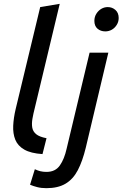

<svg xmlns="http://www.w3.org/2000/svg" viewBox="-20 -796 640 1003"><path d="M202 9Q141 5 107 -14.5Q73 -34 60 -66Q47 -98 49 -139.5Q51 -181 62 -227L190 -759L292 -776L162 -233Q154 -202 149.5 -176Q145 -150 148.5 -129.5Q152 -109 169 -95Q186 -81 223 -74ZM222 187Q196 187 174.5 181.5Q153 176 137 169L162 88Q177 95 191 98.5Q205 102 223 102Q269 102 292.5 68.5Q316 35 328 -19L448 -521H546L428 -24Q411 46 386.5 93Q362 140 322.5 163.5Q283 187 222 187ZM530 -632Q506 -632 489.5 -646Q473 -660 473 -687Q473 -708 483.5 -724.5Q494 -741 509.5 -750Q525 -759 543 -759Q566 -759 583 -744Q600 -729 600 -702Q600 -682 589.5 -665.5Q579 -649 563.5 -640.5Q548 -632 530 -632Z"/></svg>

Font: Ubuntu Sans Medium
Style: Italic
Weight: 500
Italic angle: -13.5°
Designer: Dalton Maag Ltd
Foundry: Dalton Maag Ltd
Version: Version 1.006